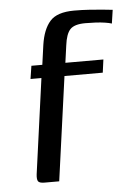

<svg xmlns="http://www.w3.org/2000/svg" viewBox="-43 -540 402 575"><g transform="rotate(-5 158.0 -253.0)"><path d="M59.3 -352H92.1L100.3 -410.9Q107.1 -457.5 128.4 -481.5Q149.6 -505.5 201.2 -505.5Q225.6 -505.5 246.9 -504Q268.2 -502.5 285.8 -500.9Q303.5 -499.3 316.4 -497.7L310.4 -457Q302.8 -459.5 290.4 -461.4Q278 -463.3 262.7 -464.2Q247.4 -465 231.3 -465Q198.2 -465 185.5 -451.3Q172.8 -437.6 168.6 -403.6L161.4 -352H275.7L270.4 -312.8H155.3L112.1 0H68Q52.8 0 48.8 -5.8Q44.9 -11.7 46.7 -27.1L86 -312.8H53.2Z"/></g></svg>

Font: Genos Thin
Style: Italic
Weight: 100
Italic angle: -8°
Designer: Robert E. Leuschke
Foundry: Robert E. Leuschke
Version: Version 1.010